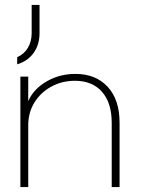

<svg xmlns="http://www.w3.org/2000/svg" viewBox="-20 -762 640 782"><path d="M50 -529Q79 -542 94 -568Q109 -594 109 -627V-742H141V-627Q141 -580 117 -546.5Q93 -513 50 -500ZM63 -450H95V-350Q117 -400 170 -430.5Q223 -461 287 -461Q370 -461 418.5 -408.5Q467 -356 467 -262V0H435V-262Q435 -343 395.5 -388Q356 -433 285 -433Q233 -433 189.5 -409.5Q146 -386 120.5 -345Q95 -304 95 -252V0H63Z"/></svg>

Font: Poiret One
Style: Regular
Weight: 400
Designer: Denis Masharov (denis.masharov@gmail.com), Cyreal (Charset Expansion)
Foundry: Denis Masharov
Version: Version 1.101